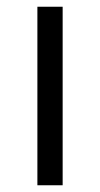

<svg xmlns="http://www.w3.org/2000/svg" viewBox="-20 -550 296 570"><path d="M91 0V-530H166V0Z"/></svg>

Font: Be Vietnam Pro Light
Style: Regular
Weight: 300
Designer: Lam Bao, Tony Le, Vietanh Nguyen
Foundry: Yellow Type Foundry
Version: Version 1.002; ttfautohint (v1.8.3)